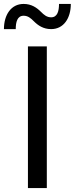

<svg xmlns="http://www.w3.org/2000/svg" viewBox="-46 -956 380 976"><path d="M-26 -808H34C34 -844 42 -876 74 -876C96 -876 110 -864 126 -848C147 -827 174 -808 214 -808C278 -808 314 -864 314 -936H254C254 -900 246 -868 214 -868C192 -868 178 -880 162 -896C141 -917 114 -936 74 -936C10 -936 -26 -880 -26 -808ZM96 -720V0H192V-720Z"/></svg>

Font: Kufam Arabic Latin Roman Normal
Style: Regular
Weight: 400
Designer: Wael Morcos & Artur Schmal
Version: Version 1.200;PS 001.200;hotconv 1.0.88;makeotf.lib2.5.64775